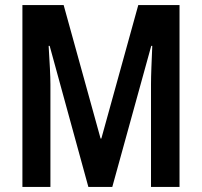

<svg xmlns="http://www.w3.org/2000/svg" viewBox="-20 -734 792 754"><path d="M327 0 175 -554H171Q174 -504 176 -466Q178 -428 178 -402V0H68V-714H230L375 -190H378L523 -714H685V0H573V-402Q573 -430 574.5 -468Q576 -506 578 -554H574L421 0Z"/></svg>

Font: Noto Sans Lao ExtraCondensed SemiBold
Style: Regular
Weight: 600
Width: 2
Designer: Monotype Design Team
Foundry: Monotype Imaging Inc.
Version: Version 2.003; ttfautohint (v1.8.4.7-5d5b)